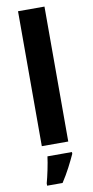

<svg xmlns="http://www.w3.org/2000/svg" viewBox="-106 -802 517 1065"><g transform="rotate(-10 152.5 -269.5)"><path d="M227 0H78V-760H227ZM237 71Q222 104 202 142.5Q182 181 156 221H69V208Q77 179 86 136Q95 93 99 61H237Z"/></g></svg>

Font: Noto Sans Gurmukhi
Style: Bold
Weight: 700
Designer: Jelle Bosma - Monotype Design Team
Foundry: Monotype Imaging Inc.
Version: Version 2.004; ttfautohint (v1.8.4.7-5d5b)